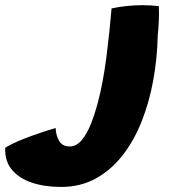

<svg xmlns="http://www.w3.org/2000/svg" viewBox="-294 -454 690 740"><path d="M-58 266.5Q-122.5 266.5 -171.8 249.8Q-221 233 -248.5 199.8Q-276 166.5 -274 115.5Q-246.5 99 -210 84.2Q-173.5 69.5 -138.2 57.8Q-103 46 -79.5 39.5Q-78.5 68.5 -65.8 89.5Q-53 110.5 -26 110.5Q0.5 110.5 21 86Q41.5 61.5 56.5 23.2Q71.5 -15 82.5 -56Q103 -133.5 115.8 -231.8Q128.5 -330 136 -421.5Q163 -427.5 194 -430.8Q225 -434 254.5 -434Q287.5 -434 318 -430.5Q319.5 -405.5 318.2 -376.2Q317 -347 314 -318Q312 -229 296.5 -143.8Q281 -58.5 251.2 15.8Q221.5 90 177.2 146.2Q133 202.5 74.2 234.5Q15.5 266.5 -58 266.5Z"/></svg>

Font: Grandstander ExtraBold
Style: Italic
Weight: 800
Italic angle: -15°
Designer: Tyler Finck
Foundry: Etcetera Type Co
Version: Version 1.200; ttfautohint (v1.8.3)